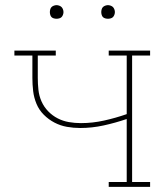

<svg xmlns="http://www.w3.org/2000/svg" viewBox="-20 -727 640 747"><path d="M403 0V-19H473V-264Q429 -249 383.5 -239Q338 -229 292 -229Q266 -229 240.5 -233.5Q215 -238 192 -250Q169 -262 150.5 -280.5Q132 -299 122 -323Q112 -347 109 -372.5Q106 -398 106 -424V-511H36V-530H197V-511H127V-424Q127 -401 129.5 -377.5Q132 -354 141.5 -332.5Q151 -311 167.5 -294Q184 -277 204.5 -266.5Q225 -256 248 -252Q271 -248 295 -248Q340 -248 385 -258Q430 -268 473 -283V-511H403V-530H564V-511H494V-19H564V0ZM400 -654Q395 -654 389.5 -655.5Q384 -657 380.5 -660.5Q377 -664 375.5 -669.5Q374 -675 374 -680Q374 -685 375.5 -690.5Q377 -696 380.5 -699.5Q384 -703 389.5 -705Q395 -707 400 -707Q405 -707 410.5 -705Q416 -703 419.5 -699.5Q423 -696 425 -690.5Q427 -685 427 -680Q427 -675 425 -669.5Q423 -664 419.5 -660.5Q416 -657 410.5 -655.5Q405 -654 400 -654ZM200 -654Q195 -654 189.5 -655.5Q184 -657 180.5 -660.5Q177 -664 175.5 -669.5Q174 -675 174 -680Q174 -685 175.5 -690.5Q177 -696 180.5 -699.5Q184 -703 189.5 -705Q195 -707 200 -707Q205 -707 210.5 -705Q216 -703 219.5 -699.5Q223 -696 225 -690.5Q227 -685 227 -680Q227 -675 225 -669.5Q223 -664 219.5 -660.5Q216 -657 210.5 -655.5Q205 -654 200 -654Z"/></svg>

Font: Iosevka Curly Slab ThEx
Style: Regular
Weight: 100
Width: 7
Monospace: yes
Designer: Belleve Invis
Foundry: Belleve Invis
Version: Version 11.1.0; ttfautohint (v1.8.3)